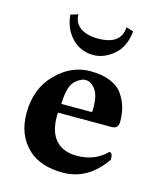

<svg xmlns="http://www.w3.org/2000/svg" viewBox="-104 -743 692 828"><g transform="rotate(15 242.0 -328.5)"><path d="M143.1 -667Q144 -627.9 173.1 -607.9Q202.1 -587.9 251 -587.9Q354 -587.9 357.9 -667L390.1 -657.2Q383.3 -586.4 340.1 -550.3Q296.9 -514.2 251 -514.2Q191.9 -514.2 153.6 -554.7Q115.2 -595.2 109.9 -657.2ZM171.9 -274.9H308.1Q310.1 -276.9 310.1 -295.9Q310.1 -350.1 290.5 -376Q271 -401.9 246.1 -401.9Q234.9 -401.9 219 -392.8Q203.1 -383.8 191.9 -368.2Q173.8 -340.8 171.9 -274.9ZM425.8 -128.9Q440.9 -128.9 440.9 -98.1Q366.7 9.8 253.9 9.8Q155.8 9.8 101.1 -40Q37.1 -98.1 37.1 -198.2Q37.1 -307.1 104.5 -375.5Q171.9 -443.8 256.8 -443.8Q310.1 -443.8 346.9 -428.5Q383.8 -413.1 402.3 -386Q420.9 -358.9 429 -329.8Q437 -300.8 437 -266.1Q437 -235.4 408.2 -234.9H168Q168 -232.9 167.5 -228Q167 -223.1 167 -219.2Q167 -147.5 200 -111.8Q232.9 -76.2 293 -76.2Q374 -75.7 425.8 -128.9Z"/></g></svg>

Font: Linux Libertine
Style: Bold
Weight: 700
Designer: Philipp H. Poll
Foundry: Philipp H. Poll
Version: Version 5.0.3